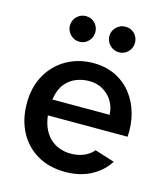

<svg xmlns="http://www.w3.org/2000/svg" viewBox="-108 -789 764 884"><g transform="rotate(15 274.0 -347.0)"><path d="M286 12Q207 12 150.5 -21.5Q94 -55 63.5 -113.5Q33 -172 33 -248Q33 -327 66.5 -385Q100 -443 156.5 -474.5Q213 -506 283 -506Q342 -506 388.5 -483Q435 -460 466 -420Q497 -380 511 -328.5Q525 -277 521 -219H141Q146 -178 161 -150Q176 -122 196.5 -106Q217 -90 240.5 -83Q264 -76 285 -76Q324 -76 351.5 -88.5Q379 -101 395 -121L489 -91Q459 -43 406 -15.5Q353 12 286 12ZM142 -295H415Q414 -329 397.5 -357.5Q381 -386 352 -403.5Q323 -421 284 -421Q253 -421 222.5 -409Q192 -397 170.5 -369.5Q149 -342 142 -295ZM381 -584Q357 -584 338.5 -602Q320 -620 320 -645Q320 -671 338.5 -688.5Q357 -706 381 -706Q407 -706 424.5 -688.5Q442 -671 442 -645Q442 -620 424.5 -602Q407 -584 381 -584ZM193 -584Q168 -584 150 -602Q132 -620 132 -645Q132 -671 150 -688.5Q168 -706 193 -706Q218 -706 235.5 -688.5Q253 -671 253 -645Q253 -620 235.5 -602Q218 -584 193 -584Z"/></g></svg>

Font: Atkinson Hyperlegible Next Medium
Style: Regular
Weight: 500
Designer: Elliott Scott, Megan Eiswerth, Linus Boman, Theodore Petrosky, Letters from Sweden
Foundry: Applied Design Works, Letters from Sweden
Version: Version 2.001